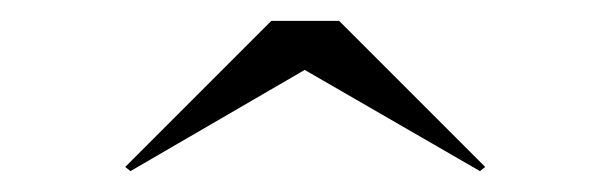

<svg xmlns="http://www.w3.org/2000/svg" viewBox="-20 -790 584 184"><path d="M105 -626 100 -630 240 -770H305L445 -630L440 -626L272 -723Z"/></svg>

Font: Bodoni Moda 28pt
Style: Bold
Weight: 700
Designer: Owen Earl
Foundry: indestructible type
Version: Version 2.005